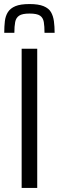

<svg xmlns="http://www.w3.org/2000/svg" viewBox="-20 -929 291 949"><path d="M87 0V-688H164V0ZM126 -909Q170 -909 195.5 -898.5Q221 -888 232 -869Q243 -850 246.5 -824Q250 -798 250 -767H200Q200 -799 196.5 -820Q193 -841 178 -851.5Q163 -862 126 -862Q90 -862 74.5 -851.5Q59 -841 55 -820Q51 -799 51 -767H1Q1 -798 4 -824Q7 -850 19 -869Q31 -888 56 -898.5Q81 -909 126 -909Z"/></svg>

Font: Saira SemiCondensed
Style: Regular
Weight: 400
Width: 4
Designer: Hector Gatti with collaboration of the Omnibus-Type team
Foundry: Omnibus-Type
Version: Version 1.101